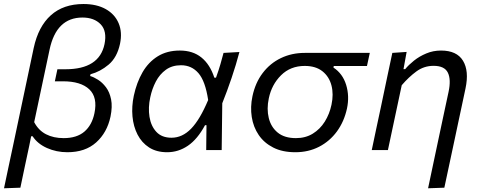

<svg xmlns="http://www.w3.org/2000/svg" viewBox="-28 -766 2456 980"><path d="M-7.5 195Q4 140 15.2 87.2Q26.5 34.5 39.5 -26.5L144 -521Q167.5 -630.5 231.5 -688Q295.5 -745.5 398 -745.5Q465.5 -745.5 511.8 -719.5Q558 -693.5 577.5 -647.5Q597 -601.5 584.5 -542Q569.5 -472.5 526.5 -436.2Q483.5 -400 434 -387L432 -378Q450 -373 472.2 -359Q494.5 -345 513 -320.5Q531.5 -296 539 -259Q546.5 -222 536 -170.5Q518.5 -89 462.8 -39Q407 11 316 11Q260 11 211.8 -10.5Q163.5 -32 138.5 -70.5H131L121.5 -23Q109 35 98.2 86Q87.5 137 76 192ZM297 -61Q364 -61 402.8 -94.2Q441.5 -127.5 454 -188Q471 -269 427.8 -310Q384.5 -351 293.5 -351H252L265 -412.5H306Q479 -412.5 505.5 -541Q519 -607.5 485.8 -642Q452.5 -676.5 393 -676.5Q259.5 -676.5 225 -512.5L146.5 -142.5Q168.5 -100.5 206.8 -80.8Q245 -61 297 -61Z M825 11Q771 11 733.2 -13.2Q695.5 -37.5 674.2 -78.8Q653 -120 648.2 -171.5Q643.5 -223 655 -277.5Q669.5 -345 699.5 -397Q729.5 -449 777 -478.5Q824.5 -508 890 -508Q956.5 -508 1000.2 -472.5Q1044 -437 1066 -369.5H1074.5Q1088 -407 1097 -438Q1106 -469 1113 -496L1194 -500.5Q1177 -435.5 1154 -367.8Q1131 -300 1106.5 -239Q1105 -119.5 1103.5 0H1024.5Q1025 -32.5 1025.2 -64.5Q1025.5 -96.5 1026 -127H1018.5Q980 -55.5 931.2 -22.2Q882.5 11 825 11ZM847.5 -63Q902.5 -63 947.5 -109.2Q992.5 -155.5 1034.5 -255.5Q1020 -352 985 -392.5Q950 -433 896 -433Q850.5 -433 818.8 -410Q787 -387 767.5 -349.8Q748 -312.5 739 -269.5Q727.5 -217 735 -169.8Q742.5 -122.5 770.2 -92.8Q798 -63 847.5 -63Z M1479.5 11Q1413.5 11 1366.8 -12.8Q1320 -36.5 1292.5 -77Q1265 -117.5 1257 -168.8Q1249 -220 1260.5 -274.5Q1275 -343.5 1312.8 -393.2Q1350.5 -443 1405.8 -469.5Q1461 -496 1527.5 -496H1859.5L1845 -429H1675.5L1674 -421Q1721 -390.5 1738.8 -332.8Q1756.5 -275 1743 -212Q1728.5 -145.5 1691.8 -95.2Q1655 -45 1600.8 -17Q1546.5 11 1479.5 11ZM1482.5 -61Q1531.5 -61 1568.5 -83.8Q1605.5 -106.5 1629.8 -145.2Q1654 -184 1664 -231.5Q1675.5 -285 1663.8 -330Q1652 -375 1617.8 -402.2Q1583.5 -429.5 1527.5 -429.5Q1454.5 -429.5 1406.5 -381.8Q1358.5 -334 1344 -264Q1332.5 -210 1343.8 -163.8Q1355 -117.5 1389.5 -89.2Q1424 -61 1482.5 -61Z M2157 195Q2167.5 144 2181 81.2Q2194.5 18.5 2209 -51Q2222 -112 2235.2 -174.2Q2248.5 -236.5 2261.5 -297Q2275 -360 2258 -395Q2241 -430 2185 -430Q2136 -430 2097 -401.2Q2058 -372.5 2022.5 -331L1998 -216Q1985.5 -156.5 1974.5 -105.8Q1963.5 -55 1952 0H1869.5Q1881 -55.5 1892 -106.8Q1903 -158 1916 -219L1926.5 -269Q1936.5 -317 1948.8 -375.2Q1961 -433.5 1974.5 -496L2047.5 -501L2031.5 -413H2040Q2057.5 -434.5 2085 -456.5Q2112.5 -478.5 2147.8 -493.2Q2183 -508 2223 -508Q2303.5 -508 2335.2 -456Q2367 -404 2348 -314.5Q2337 -263 2327.8 -219.5Q2318.5 -176 2311 -141L2293.5 -58.5Q2279.5 6.5 2266.5 68Q2253.5 129.5 2240 192Z"/></svg>

Font: Commissioner
Style: Italic
Weight: 400
Italic angle: -12°
Designer: Kostas Bartsokas
Foundry: Kostas Bartsokas
Version: Version 1.000; ttfautohint (v1.8.3)